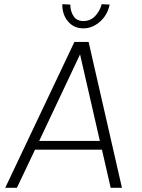

<svg xmlns="http://www.w3.org/2000/svg" viewBox="-20 -901 680 921"><path d="M5 0 337 -700H405L565 0H511L469 -183H148L61 0ZM364 -640 168 -225H459ZM380 -765Q334 -765 306 -798.5Q278 -832 279 -881L317 -879Q318 -845 333.5 -822.5Q349 -800 380 -800Q413 -800 435.5 -823Q458 -846 468 -881L506 -879Q496 -829 459.5 -797Q423 -765 380 -765Z"/></svg>

Font: Kulim Park ExtraLight
Style: Italic
Weight: 275
Italic angle: -8°
Designer: Noponies / Dale Sattler
Foundry: Noponies
Version: Version 1.000; ttfautohint (v1.8.3)